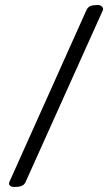

<svg xmlns="http://www.w3.org/2000/svg" viewBox="-20 -687 446 769"><path d="M17 43 326 -646Q332 -659 342.5 -663Q353 -667 371 -667Q383 -667 389 -660Q395 -653 392 -646L82 43Q77 54 65.5 58Q54 62 37 62Q26 62 20 56.5Q14 51 17 43Z"/></svg>

Font: EB Garamond
Style: Bold
Weight: 700
Designer: Georg Duffner and Octavio Pardo
Foundry: Georg Duffner
Version: Version 1.000; ttfautohint (v1.6)